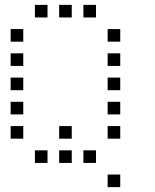

<svg xmlns="http://www.w3.org/2000/svg" viewBox="-20 -696 640 792"><path d="M125 -676Q124 -676 124 -676Q124 -676 124 -675V-625Q124 -624 124 -624Q124 -624 125 -624H175Q176 -624 176 -624Q176 -624 176 -625V-675Q176 -676 176 -676Q176 -676 175 -676ZM225 -676Q224 -676 224 -676Q224 -676 224 -675V-625Q224 -624 224 -624Q224 -624 225 -624H275Q276 -624 276 -624Q276 -624 276 -625V-675Q276 -676 276 -676Q276 -676 275 -676ZM325 -676Q324 -676 324 -676Q324 -676 324 -675V-625Q324 -624 324 -624Q324 -624 325 -624H375Q376 -624 376 -624Q376 -624 376 -625V-675Q376 -676 376 -676Q376 -676 375 -676ZM25 -576Q24 -576 24 -576Q24 -576 24 -575V-525Q24 -524 24 -524Q24 -524 25 -524H75Q76 -524 76 -524Q76 -524 76 -525V-575Q76 -576 76 -576Q76 -576 75 -576ZM425 -576Q424 -576 424 -576Q424 -576 424 -575V-525Q424 -524 424 -524Q424 -524 425 -524H475Q476 -524 476 -524Q476 -524 476 -525V-575Q476 -576 476 -576Q476 -576 475 -576ZM25 -476Q24 -476 24 -476Q24 -476 24 -475V-425Q24 -424 24 -424Q24 -424 25 -424H75Q76 -424 76 -424Q76 -424 76 -425V-475Q76 -476 76 -476Q76 -476 75 -476ZM425 -476Q424 -476 424 -476Q424 -476 424 -475V-425Q424 -424 424 -424Q424 -424 425 -424H475Q476 -424 476 -424Q476 -424 476 -425V-475Q476 -476 476 -476Q476 -476 475 -476ZM25 -376Q24 -376 24 -376Q24 -376 24 -375V-325Q24 -324 24 -324Q24 -324 25 -324H75Q76 -324 76 -324Q76 -324 76 -325V-375Q76 -376 76 -376Q76 -376 75 -376ZM425 -376Q424 -376 424 -376Q424 -376 424 -375V-325Q424 -324 424 -324Q424 -324 425 -324H475Q476 -324 476 -324Q476 -324 476 -325V-375Q476 -376 476 -376Q476 -376 475 -376ZM25 -276Q24 -276 24 -276Q24 -276 24 -275V-225Q24 -224 24 -224Q24 -224 25 -224H75Q76 -224 76 -224Q76 -224 76 -225V-275Q76 -276 76 -276Q76 -276 75 -276ZM425 -276Q424 -276 424 -276Q424 -276 424 -275V-225Q424 -224 424 -224Q424 -224 425 -224H475Q476 -224 476 -224Q476 -224 476 -225V-275Q476 -276 476 -276Q476 -276 475 -276ZM25 -176Q24 -176 24 -176Q24 -176 24 -175V-125Q24 -124 24 -124Q24 -124 25 -124H75Q76 -124 76 -124Q76 -124 76 -125V-175Q76 -176 76 -176Q76 -176 75 -176ZM225 -176Q224 -176 224 -176Q224 -176 224 -175V-125Q224 -124 224 -124Q224 -124 225 -124H275Q276 -124 276 -124Q276 -124 276 -125V-175Q276 -176 276 -176Q276 -176 275 -176ZM425 -176Q424 -176 424 -176Q424 -176 424 -175V-125Q424 -124 424 -124Q424 -124 425 -124H475Q476 -124 476 -124Q476 -124 476 -125V-175Q476 -176 476 -176Q476 -176 475 -176ZM125 -76Q124 -76 124 -76Q124 -76 124 -75V-25Q124 -24 124 -24Q124 -24 125 -24H175Q176 -24 176 -24Q176 -24 176 -25V-75Q176 -76 176 -76Q176 -76 175 -76ZM225 -76Q224 -76 224 -76Q224 -76 224 -75V-25Q224 -24 224 -24Q224 -24 225 -24H275Q276 -24 276 -24Q276 -24 276 -25V-75Q276 -76 276 -76Q276 -76 275 -76ZM325 -76Q324 -76 324 -76Q324 -76 324 -75V-25Q324 -24 324 -24Q324 -24 325 -24H375Q376 -24 376 -24Q376 -24 376 -25V-75Q376 -76 376 -76Q376 -76 375 -76ZM425 24Q424 24 424 24Q424 24 424 25V75Q424 76 424 76Q424 76 425 76H475Q476 76 476 76Q476 76 476 75V25Q476 24 476 24Q476 24 475 24Z"/></svg>

Font: Doto
Style: Regular
Weight: 400
Monospace: yes
Version: Version 1.000